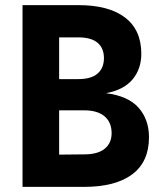

<svg xmlns="http://www.w3.org/2000/svg" viewBox="-20 -730 640 750"><path d="M68 0V-710H286Q405 -710 468.5 -661.5Q532 -613 532 -520Q532 -461 498 -420Q464 -379 394 -366Q481 -355 521.5 -309Q562 -263 562 -194Q562 -98 496.5 -49Q431 0 308 0ZM211 -421H286Q336 -421 361 -442.5Q386 -464 386 -503Q386 -542 361 -563Q336 -584 286 -584H211ZM211 -126 309 -127Q362 -127 389 -149Q416 -171 416 -210Q416 -252 388.5 -275.5Q361 -299 309 -299H211Z"/></svg>

Font: Geist Mono
Style: Bold
Weight: 700
Monospace: yes
Designer: Basement.studio, Andrés Briganti, Mateo Zaragoza
Foundry: Basement.studio, Vercel, Andrés Briganti, Guido Ferreyra, Mateo Zaragoza
Version: Version 1.500; ttfautohint (v1.8.4.7-5d5b)